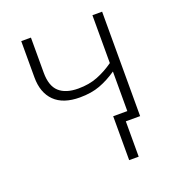

<svg xmlns="http://www.w3.org/2000/svg" viewBox="-130 -634 839 917"><g transform="rotate(-20 290.0 -176.0)"><path d="M491.2 -530.8V0H418.5V179.7H370.1V-43.5H441.9V-244.6Q398.4 -214.8 354.7 -198.5Q311 -182.1 252 -182.1Q167.5 -182.1 123.8 -225.3Q80.1 -268.6 80.1 -346.7V-530.8H129.4V-352.5Q129.4 -285.2 162.6 -254.9Q195.8 -224.6 259.8 -224.6Q314.5 -224.6 357.9 -241.7Q401.4 -258.8 441.9 -287.6V-530.8Z"/></g></svg>

Font: Open Sans Light
Style: Regular
Weight: 300
Designer: Monotype Design Team
Foundry: Monotype Imaging Inc.
Version: Version 3.000; ttfautohint (v1.8.4)